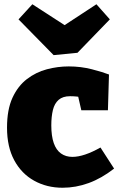

<svg xmlns="http://www.w3.org/2000/svg" viewBox="-20 -867 560 902"><path d="M274 15Q200 15 140.5 -18Q81 -51 47 -114Q13 -177 13 -267Q13 -352 38.5 -407.5Q64 -463 106.5 -495.5Q149 -528 200 -541.5Q251 -555 303 -555Q360 -555 412 -541.5Q464 -528 492 -517L487 -349H362L346 -419L360 -411Q354 -412 339.5 -413.5Q325 -415 309 -415Q275 -415 255.5 -398Q236 -381 228.5 -350Q221 -319 221 -278Q221 -228 232.5 -195Q244 -162 266.5 -146Q289 -130 320 -130Q347 -130 380 -141Q413 -152 452 -174L516 -75Q457 -29 396.5 -7Q336 15 274 15ZM433 -847 496 -776 344 -619 232 -608 67 -776 132 -847 356 -702 215 -704Z"/></svg>

Font: Bitter Thin Black
Style: Regular
Weight: 900
Version: Version 3.020